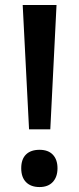

<svg xmlns="http://www.w3.org/2000/svg" viewBox="-20 -734 316 768"><path d="M181.2 -216.8H96.2L70.8 -713.9H206.1ZM64.9 -61Q64.9 -97.2 84 -116Q103 -134.8 138.2 -134.8Q172.9 -134.8 191.4 -115.2Q210 -95.7 210 -61Q210 -26.4 191.2 -6.1Q172.4 14.2 138.2 14.2Q103.5 14.2 84.2 -5.4Q64.9 -24.9 64.9 -61Z"/></svg>

Font: f0_41264          
Style: Regular
Weight: 600
Foundry: Ascender Corporation
Version: Version 1.10